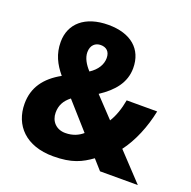

<svg xmlns="http://www.w3.org/2000/svg" viewBox="-129 -850 982 988"><g transform="rotate(20 362.0 -356.5)"><path d="M301 -723C172 -723 99 -656 99 -557C99 -491 124 -442 164 -394C79 -347 33 -283 33 -195C33 -76 114 10 263 10C366 10 416 -16 469 -54L517 0H724L585 -148C633 -211 670 -300 688 -390H521C512 -340 497 -297 476 -264L374 -372C447 -420 496 -477 496 -557C496 -661 424 -723 301 -723ZM299 -612C329 -612 350 -595 350 -559C350 -524 330 -490 290 -464C264 -492 246 -523 246 -554C246 -593 270 -612 299 -612ZM248 -301 375 -158C353 -139 323 -124 281 -124C231 -124 199 -159 199 -206C199 -246 215 -275 248 -301Z"/></g></svg>

Font: Noto Sans Myanmar UI SemiCondensed ExtraBold
Style: Regular
Weight: 800
Width: 4
Designer: Monotype Design Team
Foundry: Monotype Imaging Inc.
Version: Version 2.103